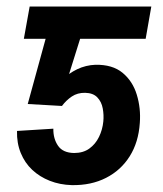

<svg xmlns="http://www.w3.org/2000/svg" viewBox="-20 -548 491 578"><path d="M166.5 -229 63.5 -234.9 144 -528.3H435.5L418.5 -431.2H221.2L188 -325.2Q199.7 -333.5 212.4 -339.6Q225.1 -345.7 239 -349.1Q252.9 -352.5 267.1 -353Q318.4 -354 348.9 -328.9Q379.4 -303.7 391.8 -262.9Q404.3 -222.2 400.9 -177.7Q397 -119.6 370.4 -77.4Q343.8 -35.2 299.1 -12.5Q254.4 10.3 196.3 9.3Q160.2 8.3 129.9 -3.7Q99.6 -15.6 77.1 -36.6Q54.7 -57.6 42.5 -87.4Q30.3 -117.2 31.2 -153.8L140.6 -160.6Q140.1 -130.4 154.8 -109.1Q169.4 -87.9 203.1 -87.4Q230.5 -87.4 249 -100.8Q267.6 -114.3 278.1 -136Q288.6 -157.7 291 -182.1Q293 -201.7 289.3 -221.7Q285.6 -241.7 272.9 -254.9Q260.3 -268.1 236.3 -268.6Q213.4 -269 196.3 -257.6Q179.2 -246.1 166.5 -229ZM197.3 -528.3 180.2 -431.2H51.8L69.3 -528.3Z"/></svg>

Font: Roboto Condensed Medium
Style: Italic
Weight: 500
Italic angle: -12°
Designer: Christian Robertson
Foundry: Google
Version: Version 3.0; 2020